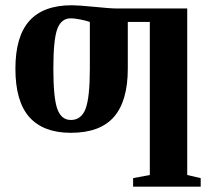

<svg xmlns="http://www.w3.org/2000/svg" viewBox="-20 -491 811 724"><path d="M481.9 212.9V180.7L544.9 168.9V-408.2H461.9V-231.9Q461.9 -110.4 409.7 -50.3Q357.4 9.8 247.1 9.8Q143.6 9.8 90.8 -49.3Q38.1 -108.4 38.1 -231.9Q38.1 -353.5 90.8 -412.4Q143.6 -471.2 251 -471.2Q273.9 -471.2 335 -465.3Q396 -459 421.9 -459H686V168.9L736.8 180.7V212.9ZM247.1 -38.6Q287.1 -38.6 303 -81.5Q318.8 -124.5 318.8 -231.9V-408.2Q303.7 -413.6 282 -417.7Q260.3 -421.9 247.1 -421.9Q210.9 -421.9 196 -381.8Q181.2 -341.8 181.2 -231.9Q181.2 -121.1 196.3 -79.8Q211.4 -38.6 247.1 -38.6Z"/></svg>

Font: Liberation Serif
Style: Bold
Weight: 700
Designer: Steve Matteson
Foundry: Ascender Corporation
Version: Version 2.1.5